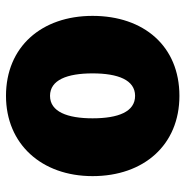

<svg xmlns="http://www.w3.org/2000/svg" viewBox="-9 -586 619 641"><g transform="rotate(-90 300.5 -265.5)"><path d="M568 -266C568 -95 467 24 301 24C137 24 33 -95 33 -266C33 -436 140 -555 301 -555C465 -555 568 -436 568 -266ZM376 -266C376 -351 354 -408 301 -408C248 -408 226 -350 226 -266C226 -180 248 -124 301 -124C354 -124 376 -181 376 -266Z"/></g></svg>

Font: Repo Black
Style: Regular
Weight: 900
Designer: Stefan Peev
Foundry: Context Ltd
Version: Version 1.502